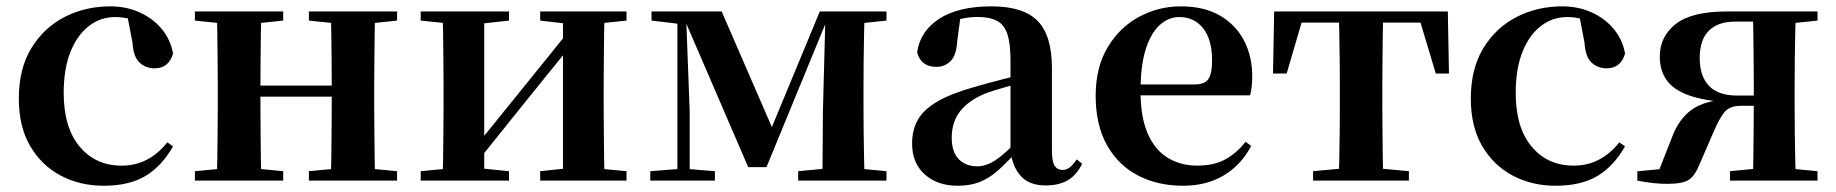

<svg xmlns="http://www.w3.org/2000/svg" viewBox="-20 -572 5813 608"><path d="M308.1 16.2Q233.1 16.2 172.2 -16Q111.3 -48.3 75.4 -109.8Q39.6 -171.4 39.6 -259.7Q39.6 -354.7 79.5 -419.9Q119.4 -485 185.1 -518.5Q250.9 -551.9 329 -551.9Q380.5 -551.9 422.8 -532.5Q465.2 -513.2 492.8 -479.5Q520.4 -445.8 528 -402.4Q514.4 -355.6 469.4 -355.6Q441.9 -355.6 422.1 -373.6Q402.4 -391.6 399.6 -436.8L381.8 -530.1L449.7 -486.3Q420.8 -503.2 396.1 -510.6Q371.4 -518 344.6 -518Q298.2 -518 261.2 -489.4Q224.1 -460.7 202.9 -407.1Q181.7 -353.5 181.7 -277.6Q181.7 -168.4 232 -108Q282.4 -47.5 365.2 -47.5Q409.5 -47.5 445.8 -66.7Q482.2 -85.9 509.9 -121.4L527.8 -108.4Q492.1 -45.4 440.3 -14.6Q388.5 16.2 308.1 16.2Z M665.9 0Q667.6 -25.5 668.1 -67.4Q668.6 -109.4 669.1 -154.7Q669.6 -200 669.6 -234.8V-301.2Q669.6 -335.7 669.1 -381Q668.6 -426.4 668.1 -468.7Q667.6 -511 665.9 -535.7H807.6Q806.6 -511 806.1 -468.2Q805.6 -425.4 805.1 -378.2Q804.6 -331 804.6 -291.8V-270.6Q804.6 -217.9 805.1 -165Q805.6 -112.1 806.1 -68.8Q806.6 -25.5 807.6 0ZM1026.6 0Q1028.6 -25.5 1029.1 -68.8Q1029.6 -112.1 1030.1 -165Q1030.6 -217.9 1030.6 -270.6V-291.8Q1030.6 -331 1030.1 -378.2Q1029.6 -425.4 1029.1 -468.2Q1028.6 -511 1026.6 -535.7H1168Q1167 -511 1166.5 -468.7Q1166 -426.4 1165.5 -381Q1165 -335.7 1165 -301.2V-234.8Q1165 -200 1165.5 -154.7Q1166 -109.4 1166.5 -67.4Q1167 -25.5 1168 0ZM597.2 0V-29.9L707 -40.2H768.6L876.8 -29.9V0ZM597.2 -506.8V-535.7H876.8V-506.8L768.6 -495.5H707ZM958.2 0V-29.9L1066.9 -40.2H1129.5L1237.4 -29.9V0ZM958.2 -506.8V-535.7H1237.4V-506.8L1129.5 -495.5H1066.9ZM736.9 -265.9V-301H1097.1V-265.9Z M1312.2 0V-29.9L1421 -40.2H1489.4L1591.8 -29.9V0ZM1690.6 0V-29.9L1787.5 -40.2H1855.3L1964 -29.9V0ZM1380.9 0Q1382.6 -25.5 1383.1 -67.4Q1383.6 -109.4 1384.1 -154.7Q1384.6 -200 1384.6 -234.8V-301.2Q1384.6 -335.7 1384.1 -381Q1383.6 -426.4 1383.1 -468.7Q1382.6 -511 1380.9 -535.7H1513.4V0ZM1484.7 -51.6 1436.4 -77.8H1461.4L1620.6 -274.4L1791 -485.4L1838.7 -460.9H1814.5L1650.2 -257.7ZM1762.8 0V-535.7H1894.6Q1893.6 -511 1893.1 -468.7Q1892.6 -426.4 1892.1 -381Q1891.6 -335.7 1891.6 -301.2V-234.8Q1891.6 -200 1892.1 -154.7Q1892.6 -109.4 1893.1 -67.4Q1893.6 -25.5 1894.6 0ZM1312.2 -506.8V-535.7H1591.8V-506.8L1489.7 -495.5H1422ZM1690.6 -506.8V-535.7H1964V-506.8L1855.5 -495.5H1787.8Z M2349.3 -42.8 2147.5 -510.6H2137.7V-535.7H2265.3L2435.1 -144.6H2413.9L2576 -535.7H2609.2V-512.1H2600.2L2407.2 -42.8ZM2584.3 0 2585.9 -217.9 2594.2 -535.7H2718.1Q2717.1 -511 2716.3 -468.7Q2715.4 -426.4 2714.9 -381Q2714.4 -335.7 2714.4 -301.2V-234.8Q2714.4 -200 2714.9 -154.7Q2715.4 -109.4 2716.3 -67.4Q2717.1 -25.5 2718.1 0ZM2039.2 0V-29.9L2134.9 -37.3H2153.5L2243.9 -29.9V0ZM2507.5 0V-29.9L2616.3 -40.2H2678.6L2787.1 -29.9V0ZM2043.2 -506.8V-535.7H2149.8V-495.5H2138.5ZM2125.1 0V-535.7H2152.1L2164 -219.6V0ZM2646.6 -495.5V-535.7H2787.3V-506.8L2678.9 -495.5Z M3011.6 16.2Q2949.2 16.2 2908.8 -19.4Q2868.3 -54.9 2868.3 -117.6Q2868.3 -161.2 2887 -193.6Q2905.7 -226.1 2950.1 -251.5Q2994.6 -277 3070.4 -297.9Q3109.8 -309.4 3159.4 -322Q3209 -334.6 3249 -344.4V-318.9Q3209 -308.9 3169 -297.6Q3128.9 -286.4 3102.1 -276.7Q3048.3 -254.9 3021.1 -220.6Q2993.8 -186.4 2993.8 -135.9Q2993.8 -90.4 3016.1 -67.9Q3038.3 -45.3 3075 -45.3Q3091.3 -45.3 3109.7 -52.6Q3128.1 -59.9 3152.4 -79.7Q3176.8 -99.4 3210.3 -135.5L3225.8 -82.4H3190.7Q3161.6 -50.6 3136.2 -28.7Q3110.7 -6.8 3081.4 4.7Q3052 16.2 3011.6 16.2ZM3291.1 15.2Q3239.6 15.2 3212.9 -14.2Q3186.2 -43.6 3179.9 -94V-96.5V-381.4Q3179.9 -434.7 3169.8 -464.5Q3159.7 -494.3 3136.6 -506.3Q3113.5 -518.3 3075 -518.3Q3049.4 -518.3 3022.3 -512.2Q2995.2 -506.1 2958.8 -491.2L3021.1 -516.3L3010.9 -439.2Q3008.3 -395.9 2989.6 -378Q2970.8 -360.2 2945.3 -360.2Q2896.1 -360.2 2884.2 -406.5Q2893.9 -473.5 2954.4 -512.7Q3014.9 -551.9 3120.1 -551.9Q3220.4 -551.9 3265.7 -505.9Q3311.1 -459.8 3311.1 -356.2V-94.8Q3311.1 -60.3 3319.8 -47Q3328.6 -33.8 3344.7 -33.8Q3356.3 -33.8 3366.3 -40.9Q3376.3 -48.1 3389.7 -67.2L3406.9 -53.4Q3389 -17.5 3361.2 -1.1Q3333.4 15.2 3291.1 15.2Z M3726.2 16.2Q3645.8 16.2 3583.2 -16.5Q3520.6 -49.1 3485.1 -113Q3449.6 -176.9 3449.6 -268.8Q3449.6 -358.8 3487.6 -422.2Q3525.5 -485.7 3587.2 -518.8Q3648.9 -551.9 3719.4 -551.9Q3793.1 -551.9 3843.5 -522.5Q3893.8 -493.1 3919.6 -443.2Q3945.4 -393.3 3945.4 -330.9Q3945.4 -296.1 3938.7 -270.2H3508.1V-304.6H3763.4Q3795.5 -304.6 3806.9 -322.2Q3818.3 -339.8 3818.3 -380.4Q3818.3 -446.3 3790.2 -482.2Q3762.1 -518 3714.1 -518Q3680.7 -518 3652.6 -492.9Q3624.6 -467.8 3608.1 -416Q3591.7 -364.1 3591.7 -282.7Q3591.7 -200.5 3614.9 -148.2Q3638 -95.8 3678.8 -71.7Q3719.5 -47.5 3771.4 -47.5Q3824.4 -47.5 3860.9 -67.7Q3897.3 -87.9 3924.2 -123.2L3942.1 -109.9Q3910.6 -49.8 3855.7 -16.8Q3800.7 16.2 3726.2 16.2Z M4011.2 -339.1 4014.8 -535.7H4564.8L4568.4 -339.1H4526.7L4468.1 -534.2L4534 -500.4H4045.6L4111.5 -534.2L4054.4 -339.1ZM4138.1 0V-29.9L4249.7 -40.2H4330.6L4441.5 -29.9V0ZM4219.2 0Q4220.2 -25.5 4221.1 -67.4Q4221.9 -109.4 4222.4 -154.7Q4222.9 -200 4222.9 -234.8V-301.2Q4222.9 -335.7 4222.4 -381Q4221.9 -426.4 4221.1 -468.7Q4220.2 -511 4219.2 -535.7H4360.4Q4359.4 -511 4358.9 -468.7Q4358.4 -426.4 4357.9 -381Q4357.4 -335.7 4357.4 -301.2V-234.8Q4357.4 -200 4357.9 -154.7Q4358.4 -109.4 4358.9 -67.4Q4359.4 -25.5 4360.4 0Z M4906.1 16.2Q4831.1 16.2 4770.2 -16Q4709.3 -48.3 4673.4 -109.8Q4637.6 -171.4 4637.6 -259.7Q4637.6 -354.7 4677.5 -419.9Q4717.4 -485 4783.1 -518.5Q4848.9 -551.9 4927 -551.9Q4978.5 -551.9 5020.8 -532.5Q5063.2 -513.2 5090.8 -479.5Q5118.4 -445.8 5126 -402.4Q5112.4 -355.6 5067.4 -355.6Q5039.9 -355.6 5020.1 -373.6Q5000.4 -391.6 4997.6 -436.8L4979.8 -530.1L5047.7 -486.3Q5018.8 -503.2 4994.1 -510.6Q4969.4 -518 4942.6 -518Q4896.2 -518 4859.2 -489.4Q4822.1 -460.7 4800.9 -407.1Q4779.7 -353.5 4779.7 -277.6Q4779.7 -168.4 4830 -108Q4880.4 -47.5 4963.2 -47.5Q5007.5 -47.5 5043.8 -66.7Q5080.2 -85.9 5107.9 -121.4L5125.8 -108.4Q5090.1 -45.4 5038.3 -14.6Q4986.5 16.2 4906.1 16.2Z M5448 -535.7H5735.4V-506.8L5625.7 -495.5L5595.8 -503.5H5473.4Q5420.7 -503.5 5391.5 -474.9Q5362.4 -446.3 5362.4 -388.3Q5362.4 -330.9 5391.8 -300.1Q5421.2 -269.4 5480.6 -269.4H5595.8V-237H5494Q5456.2 -237 5439.8 -215.8Q5423.5 -194.5 5406.6 -154.9L5361 -49.7Q5348 -16.8 5328.9 -3.3Q5309.9 10.2 5259.8 10.2Q5237.7 10.2 5214.6 7.7Q5191.6 5.2 5164.9 0V-29.6L5301.5 -42.4L5225.1 -11.2L5275.7 -139.9Q5296.8 -195.5 5337.2 -224.7Q5377.6 -253.9 5455 -258.1L5451.5 -247.9Q5374.1 -253.3 5326.5 -270.7Q5279 -288.1 5257.5 -318.6Q5236 -349.1 5236 -392.7Q5236 -456.4 5286.5 -496Q5337.1 -535.7 5448 -535.7ZM5530.7 0Q5531.7 -25.5 5532.2 -67.9Q5532.7 -110.4 5533.2 -158.9Q5533.7 -207.5 5533.7 -248.7V-301.2Q5533.7 -335.7 5533.2 -381Q5532.7 -426.4 5532.2 -468.7Q5531.7 -511 5530.7 -535.7H5666.8Q5665.8 -511 5664.9 -468.7Q5664 -426.4 5663.5 -381Q5663 -335.7 5663 -301.2V-234.8Q5663 -200 5663.5 -154.7Q5664 -109.4 5664.9 -67.4Q5665.8 -25.5 5666.8 0ZM5458.4 0V-29.9L5564.6 -40.2H5628.2L5735.4 -29.9V0Z"/></svg>

Font: Noto Serif HK ExtraLight
Style: Regular
Weight: 200
Designer: Ryoko NISHIZUKA 西塚涼子 (kana & ideographs); Frank Grießhammer (Latin, Greek & Cyrillic); Wenlong ZHANG 张文龙 (bopomofo); San
Foundry: Adobe
Version: Version 2.002-H1;hotconv 1.1.0;makeotfexe 2.6.0